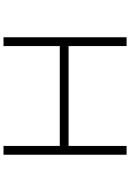

<svg xmlns="http://www.w3.org/2000/svg" viewBox="156 -896 740 1092"><g transform="rotate(90 526.0 -350.0)"><path d="M810 0V-700H860V0ZM192 0V-700H242V0ZM221 -320 222 -370H828V-320Z"/></g></svg>

Font: Lexend Zetta ExtraLight
Style: Regular
Weight: 250
Version: Version 1.007